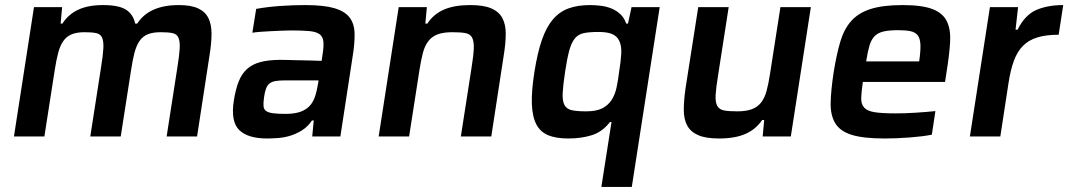

<svg xmlns="http://www.w3.org/2000/svg" viewBox="-20 -538 4212 757"><path d="M637 0 679 -270Q687 -319 688.5 -347Q690 -375 683.5 -389.5Q677 -404 660 -407.5Q643 -411 614 -411Q583 -411 563 -403Q543 -395 530.5 -377Q518 -359 510.5 -331Q503 -303 497 -263L456 0H336L378 -270Q386 -319 387.5 -347Q389 -375 382.5 -389.5Q376 -404 359 -407.5Q342 -411 313 -411Q282 -411 262 -402.5Q242 -394 229.5 -376Q217 -358 209.5 -330Q202 -302 196 -263L155 0H35L114 -510H225L219 -445H226Q249 -481 288 -499.5Q327 -518 386 -518Q448 -518 476.5 -500Q505 -482 513 -445H521Q568 -518 685 -518Q733 -518 761 -505Q789 -492 801.5 -467Q814 -442 814 -405Q814 -368 806 -319L757 0Z M1033 8Q957 8 923 -25.5Q889 -59 902 -142Q909 -186 921 -216.5Q933 -247 954 -266Q975 -285 1007.5 -293.5Q1040 -302 1086 -302Q1096 -302 1115 -301.5Q1134 -301 1156.5 -300.5Q1179 -300 1203.5 -299.5Q1228 -299 1248 -298L1251 -318Q1257 -354 1255 -374Q1253 -394 1239.5 -403.5Q1226 -413 1199 -415.5Q1172 -418 1127 -418Q1111 -418 1089.5 -417Q1068 -416 1046.5 -415Q1025 -414 1006 -412.5Q987 -411 975 -409L990 -503Q1035 -511 1085 -514.5Q1135 -518 1183 -518Q1256 -518 1297.5 -506Q1339 -494 1358 -469.5Q1377 -445 1378 -406Q1379 -367 1370 -313L1322 0H1211L1217 -63H1210Q1194 -39 1172 -25Q1150 -11 1126.5 -3.5Q1103 4 1078.5 6Q1054 8 1033 8ZM1105 -89Q1138 -89 1160.5 -96Q1183 -103 1198 -117.5Q1213 -132 1221 -154.5Q1229 -177 1234 -208L1236 -221H1103Q1081 -221 1066.5 -218.5Q1052 -216 1043 -209Q1034 -202 1029 -189Q1024 -176 1021 -154Q1018 -133 1019 -120Q1020 -107 1029 -100.5Q1038 -94 1056.5 -91.5Q1075 -89 1105 -89Z M1797 0 1839 -270Q1847 -319 1848 -347Q1849 -375 1841.5 -389.5Q1834 -404 1815 -407.5Q1796 -411 1763 -411Q1728 -411 1705.5 -402.5Q1683 -394 1669 -376Q1655 -358 1647.5 -330Q1640 -302 1634 -263L1593 0H1473L1552 -510H1663L1657 -445H1665Q1689 -482 1730 -500Q1771 -518 1834 -518Q1887 -518 1917 -505Q1947 -492 1960.5 -467Q1974 -442 1974 -405Q1974 -368 1966 -319L1917 0Z M2351 199 2391 -57H2385Q2355 -18 2313.5 -5Q2272 8 2221 8Q2173 8 2142 -4.5Q2111 -17 2095 -47Q2079 -77 2077 -127.5Q2075 -178 2087 -254Q2099 -330 2116.5 -380.5Q2134 -431 2160 -461.5Q2186 -492 2222 -505Q2258 -518 2306 -518Q2329 -518 2351 -515Q2373 -512 2392 -504Q2411 -496 2426 -482Q2441 -468 2449 -445H2456L2470 -510H2581L2471 199ZM2291 -99Q2331 -99 2354.5 -111Q2378 -123 2391.5 -144Q2405 -165 2411 -193.5Q2417 -222 2421 -255Q2428 -297 2429.5 -327.5Q2431 -358 2421 -378Q2413 -395 2394 -403.5Q2375 -412 2340 -412Q2304 -412 2282 -407.5Q2260 -403 2246.5 -386.5Q2233 -370 2224.5 -339Q2216 -308 2208 -255Q2200 -202 2198.5 -171Q2197 -140 2205.5 -124Q2214 -108 2234.5 -103.5Q2255 -99 2291 -99Z M2987 0 2993 -65H2985Q2960 -28 2919 -10Q2878 8 2815 8Q2763 8 2733 -5Q2703 -18 2689.5 -43Q2676 -68 2676 -105Q2676 -142 2683 -191L2733 -510H2853L2811 -240Q2803 -191 2801.5 -163Q2800 -135 2808 -120.5Q2816 -106 2835 -102.5Q2854 -99 2887 -99Q2922 -99 2944.5 -107.5Q2967 -116 2981 -134Q2995 -152 3002.5 -180Q3010 -208 3016 -247L3057 -510H3177L3098 0Z M3468 8Q3385 8 3339 -6Q3293 -20 3273.5 -51.5Q3254 -83 3255 -132.5Q3256 -182 3267 -254Q3278 -322 3292.5 -372Q3307 -422 3335.5 -454.5Q3364 -487 3412.5 -502.5Q3461 -518 3539 -518Q3616 -518 3657 -502Q3698 -486 3713.5 -453.5Q3729 -421 3726 -371.5Q3723 -322 3712 -254L3706 -215H3382Q3376 -175 3375.5 -151Q3375 -127 3387.5 -113.5Q3400 -100 3429 -95.5Q3458 -91 3511 -91Q3527 -91 3547 -91.5Q3567 -92 3588 -93.5Q3609 -95 3629.5 -96.5Q3650 -98 3668 -100L3654 -7Q3619 0 3567 4Q3515 8 3468 8ZM3604 -296Q3610 -337 3609 -361.5Q3608 -386 3598.5 -398.5Q3589 -411 3570 -415Q3551 -419 3522 -419Q3486 -419 3464 -414Q3442 -409 3428.5 -395.5Q3415 -382 3408 -358Q3401 -334 3395 -296Z M3804 0 3883 -510H3994L3984 -421H3992Q4021 -479 4065.5 -498.5Q4110 -518 4172 -518L4154 -401Q4104 -401 4070 -390.5Q4036 -380 4013.5 -357.5Q3991 -335 3977.5 -298.5Q3964 -262 3956 -209L3924 0Z"/></svg>

Font: Azeri Sans SemiBold
Style: Italic
Weight: 600
Designer: Hector Gatti & Omnibus-Type (original fonts) / Cristiano Sobral (main changes and remastering)
Foundry: Omnibus-Type
Version: Version 0.07;August 21, 2020;FontCreator 13.0.0.2681 64-bit;